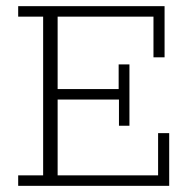

<svg xmlns="http://www.w3.org/2000/svg" viewBox="-20 -603 622 623"><path d="M39 0V-34H120V-549H39V-583H514V-417H478V-549H167V-314H365V-394H400V-195H366V-280H167V-34H493V-171H529V0Z"/></svg>

Font: Rokkitt ExtraLight
Style: Regular
Weight: 250
Version: Version 3.103